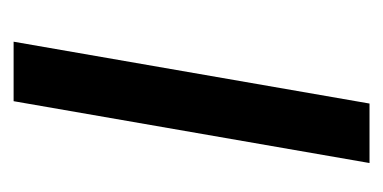

<svg xmlns="http://www.w3.org/2000/svg" viewBox="-162 -406 568 285"><g transform="rotate(-90 122.5 -264.0)"><path d="M110.8 0H22.5L114.3 -528.3H202.6Z"/></g></svg>

Font: Roboto
Style: Italic
Weight: 400
Italic angle: -12°
Designer: Google
Version: Version 2.134; 2016; ttfautohint (v1.6)